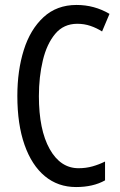

<svg xmlns="http://www.w3.org/2000/svg" viewBox="-20 -745 486 775"><path d="M292 -649Q237 -649 203 -608.5Q169 -568 153 -501.5Q137 -435 137 -357Q137 -221 180.5 -143.5Q224 -66 297 -66Q327 -66 353.5 -73.5Q380 -81 404 -93V-17Q356 10 287 10Q214 10 161 -34Q108 -78 79 -160.5Q50 -243 50 -358Q50 -460 76 -543Q102 -626 155.5 -675.5Q209 -725 289 -725Q361 -725 422 -689L392 -618Q370 -632 345 -640.5Q320 -649 292 -649Z"/></svg>

Font: Noto Sans Lao UI ExtCond
Style: Regular
Weight: 400
Width: 2
Designer: Monotype Design Team
Foundry: Monotype Imaging Inc.
Version: Version 2.000; ttfautohint (v1.8.4.7-5d5b)